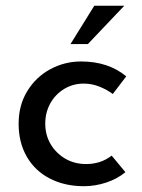

<svg xmlns="http://www.w3.org/2000/svg" viewBox="-20 -639 495 669"><path d="M272.5 9.8Q205.1 9.8 153.3 -17.1Q101.6 -43.9 73.2 -93.3Q44.9 -142.6 44.9 -208Q44.9 -272.5 75.2 -321.8Q105.5 -371.1 155.3 -397.9Q205.1 -424.8 262.7 -424.8Q357.4 -424.8 419.9 -373L373 -311.5Q353.5 -326.2 327.1 -336.9Q300.8 -347.7 271.5 -347.7Q234.4 -347.7 203.6 -329.1Q172.9 -310.5 155.3 -278.8Q137.7 -247.1 137.7 -208Q137.7 -168.9 156.2 -137.2Q174.8 -105.5 207 -86.4Q239.3 -67.4 280.3 -67.4Q331.1 -67.4 369.1 -96.7L417 -39.1Q388.7 -15.6 350.1 -2.9Q311.5 9.8 272.5 9.8ZM286.1 -485.4H225.6L308.6 -619.1H413.1Z"/></svg>

Font: Josefin Sans CFJ
Style: Regular
Weight: 400
Designer: Santiago Orozco
Foundry: Typemade
Version: Version 2.000